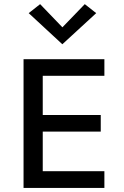

<svg xmlns="http://www.w3.org/2000/svg" viewBox="-20 -930 612 950"><path d="M96.5 0V-637H496.5V-555H191.5V-361H478.5V-279H191.5V-83H496.5V0ZM288.5 -711 122 -865 178.5 -909.5 305.5 -777.5H272L399.5 -909.5L456 -865Z"/></svg>

Font: Karla Medium
Style: Regular
Weight: 500
Designer: Jonathan Pinhorn
Version: Version 2.001